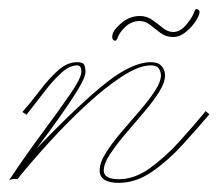

<svg xmlns="http://www.w3.org/2000/svg" viewBox="-49 -391 478 420"><path d="M209 -310Q206 -300 200.5 -302.5Q195 -305 197 -315Q199 -326 217 -341Q235 -356 257 -356Q272 -356 284 -347.5Q296 -339 307 -330Q318 -321 330 -321Q345 -321 358.5 -337Q372 -353 376 -365Q378 -373 383.5 -370.5Q389 -368 387 -361Q385 -353 376.5 -341Q368 -329 355.5 -319.5Q343 -310 330 -310Q314 -310 302 -319Q290 -328 279.5 -336.5Q269 -345 257 -345Q239 -345 226 -333Q213 -321 209 -310ZM211 9Q169 9 169 -18Q169 -35 182.5 -56.5Q196 -78 216 -101.5Q236 -125 256 -148Q276 -171 289.5 -191.5Q303 -212 303 -226Q303 -234 298.5 -241Q294 -248 281 -248Q255 -248 217.5 -223.5Q180 -199 138 -160Q96 -121 57 -78Q18 -35 -11 1Q-19 -1 -29 3Q9 -54 45.5 -103Q82 -152 105.5 -186.5Q129 -221 129 -234Q129 -248 120 -248Q103 -248 84.5 -231Q66 -214 47 -189Q28 -164 9 -140L0 -146Q20 -169 39 -194Q58 -219 78 -237Q98 -255 120 -255Q133 -255 135.5 -248.5Q138 -242 138 -234Q138 -222 121.5 -195Q105 -168 80.5 -133.5Q56 -99 31 -66Q124 -163 182 -209Q240 -255 281 -255Q297 -255 304.5 -246.5Q312 -238 312 -226Q312 -210 298.5 -189Q285 -168 265 -144.5Q245 -121 225 -97.5Q205 -74 191.5 -53.5Q178 -33 178 -18Q178 1 211 1Q245 1 278 -22.5Q311 -46 342.5 -80.5Q374 -115 401 -148L409 -141Q382 -109 350 -74Q318 -39 283 -15Q248 9 211 9Z"/></svg>

Font: Kapakana Light
Style: Regular
Weight: 300
Designer: Kyosuke Nagai
Version: Version 1.000